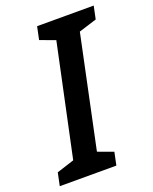

<svg xmlns="http://www.w3.org/2000/svg" viewBox="-175 -790 693 867"><g transform="rotate(-20 171.5 -357.0)"><path d="M-40 0 -27 -62 57 -89 171 -625 98 -652 111 -714H383L370 -652L284 -625L171 -89L245 -62L232 0Z"/></g></svg>

Font: Noto Sans Condensed SemiBold
Style: Italic
Weight: 600
Width: 3
Italic angle: -12°
Designer: Monotype Design Team
Foundry: Monotype Imaging Inc.
Version: Version 2.013; ttfautohint (v1.8.4.7-5d5b)